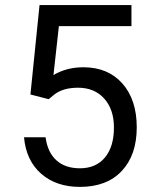

<svg xmlns="http://www.w3.org/2000/svg" viewBox="-20 -731 602 761"><path d="M100.6 -356.4 172.9 -337.9 196.8 -357.4C219.2 -374.5 250 -383.3 289.6 -383.3C332.5 -383.3 367.2 -369.1 393.1 -340.3C418.9 -311.5 431.6 -272.9 431.6 -225.6C431.6 -175.3 419.9 -135.7 396 -106.9C372.1 -78.1 338.9 -64 296.9 -64C258.3 -64 227.5 -74.2 204.1 -95.2C180.7 -115.7 166 -146.5 160.6 -187H75.2C80.6 -125.5 103.5 -77.1 143.1 -42.5C182.6 -7.8 233.9 9.8 296.9 9.8C367.7 9.8 423.3 -11.2 462.9 -53.7C502.4 -95.7 522 -153.3 522 -226.6C522 -299.3 502.9 -357.4 464.8 -400.4C426.8 -442.9 375.5 -464.4 310.5 -464.4C266.1 -464.4 226.6 -454.1 191.9 -433.6L213.4 -627.4H501V-710.9H136.7Z"/></svg>

Font: Vazir
Style: Regular
Weight: 400
Designer: Saber Rastikerdar
Foundry: Saber Rastikerdar
Version: Version 27.002;January 24, 2021;FontCreator 13.0.0.2683 64-b